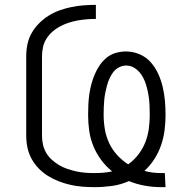

<svg xmlns="http://www.w3.org/2000/svg" viewBox="-20 -763 790 791"><path d="M644 8Q610 8 576.5 2Q543 -4 511 -17Q478 -2 441.5 3Q405 8 369 8Q344 8 319 6Q294 4 270 -1.5Q246 -7 222.5 -16Q199 -25 178 -38Q157 -51 139.5 -69Q122 -87 110 -109Q98 -131 93 -155.5Q88 -180 88 -205V-530Q88 -556 93 -580.5Q98 -605 110.5 -627Q123 -649 141 -667Q159 -685 180.5 -698.5Q202 -712 226 -720.5Q250 -729 274.5 -734Q299 -739 324.5 -741Q350 -743 375 -743V-685Q356 -685 337 -683.5Q318 -682 299 -678.5Q280 -675 262 -669Q244 -663 227 -654Q210 -645 195.5 -632Q181 -619 171 -603Q161 -587 157 -568Q153 -549 153 -530V-205Q153 -186 157 -167.5Q161 -149 170.5 -133Q180 -117 194 -104.5Q208 -92 224 -82.5Q240 -73 258 -67Q276 -61 294 -57Q312 -53 330.5 -51.5Q349 -50 368 -50Q387 -50 405.5 -51.5Q424 -53 442 -57Q416 -78 396.5 -104.5Q377 -131 364.5 -161.5Q352 -192 347.5 -224.5Q343 -257 343 -290Q343 -311 344 -332.5Q345 -354 348 -375Q351 -396 356.5 -416.5Q362 -437 370.5 -457Q379 -477 391 -494.5Q403 -512 419.5 -525.5Q436 -539 457 -545Q478 -551 499 -551Q528 -551 555 -539.5Q582 -528 601 -506.5Q620 -485 632 -458.5Q644 -432 650.5 -404Q657 -376 659.5 -347.5Q662 -319 662 -290Q662 -258 658 -226.5Q654 -195 643.5 -164.5Q633 -134 615.5 -107Q598 -80 575 -59Q592 -54 609.5 -52Q627 -50 645 -50H659L662 8ZM508 -86Q532 -103 550 -126.5Q568 -150 578.5 -176.5Q589 -203 593 -232Q597 -261 597 -290Q597 -311 596 -331.5Q595 -352 591.5 -372.5Q588 -393 582 -413Q576 -433 565.5 -450.5Q555 -468 538 -480.5Q521 -493 500 -493Q485 -493 471 -486Q457 -479 447.5 -467Q438 -455 431.5 -440.5Q425 -426 421 -411.5Q417 -397 414 -382Q411 -367 409.5 -351.5Q408 -336 407.5 -320.5Q407 -305 407 -290Q407 -260 412 -230.5Q417 -201 429.5 -174Q442 -147 462.5 -124.5Q483 -102 508 -86Z"/></svg>

Font: Iosevka Etoile Light
Style: Regular
Weight: 300
Designer: Belleve Invis
Foundry: Belleve Invis
Version: Version 25.0.1; ttfautohint (v1.8.4)